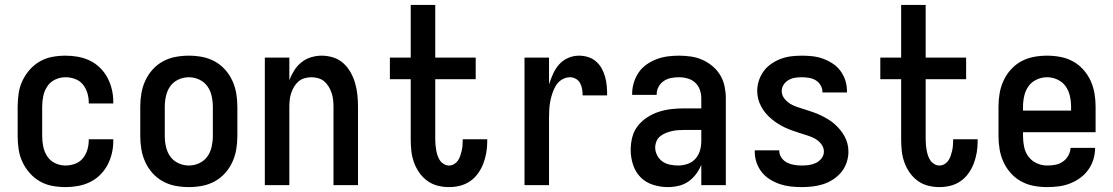

<svg xmlns="http://www.w3.org/2000/svg" viewBox="-20 -755 4540 783"><path d="M247 8Q220 8 193 3Q166 -2 142.5 -15.5Q119 -29 101 -49.5Q83 -70 71.5 -94.5Q60 -119 56 -146Q52 -173 52 -200V-320Q52 -347 56 -374Q60 -401 71.5 -425.5Q83 -450 101 -470.5Q119 -491 142.5 -504.5Q166 -518 193 -523Q220 -528 247 -528Q273 -528 298 -523.5Q323 -519 346 -508Q369 -497 387.5 -479Q406 -461 418 -438.5Q430 -416 436 -391Q442 -366 442 -340V-333H342V-337Q342 -357 336 -376.5Q330 -396 317.5 -411Q305 -426 286 -433Q267 -440 247 -440Q225 -440 205 -430.5Q185 -421 173 -403Q161 -385 156.5 -363.5Q152 -342 152 -320V-200Q152 -178 156.5 -156.5Q161 -135 173 -117Q185 -99 205 -89.5Q225 -80 247 -80Q267 -80 286 -87Q305 -94 317.5 -109Q330 -124 336 -143.5Q342 -163 342 -183V-187H442V-180Q442 -154 436 -129Q430 -104 418 -81.5Q406 -59 387.5 -41Q369 -23 346 -12Q323 -1 298 3.5Q273 8 247 8Z M750 8Q723 8 696 3Q669 -2 645 -15Q621 -28 602.5 -48.5Q584 -69 572.5 -94Q561 -119 556.5 -146Q552 -173 552 -200V-320Q552 -347 556.5 -374Q561 -401 572.5 -426Q584 -451 602.5 -471.5Q621 -492 645 -505Q669 -518 696 -523Q723 -528 750 -528Q777 -528 804 -523Q831 -518 855 -505Q879 -492 897.5 -471.5Q916 -451 927.5 -426Q939 -401 943.5 -374Q948 -347 948 -320V-200Q948 -173 943.5 -146Q939 -119 927.5 -94Q916 -69 897.5 -48.5Q879 -28 855 -15Q831 -2 804 3Q777 8 750 8ZM750 -80Q772 -80 792.5 -89.5Q813 -99 825.5 -116.5Q838 -134 843 -156Q848 -178 848 -200V-320Q848 -342 843 -364Q838 -386 825.5 -403.5Q813 -421 792.5 -430.5Q772 -440 750 -440Q728 -440 707.5 -430.5Q687 -421 674.5 -403.5Q662 -386 657 -364Q652 -342 652 -320V-200Q652 -178 657 -156Q662 -134 674.5 -116.5Q687 -99 707.5 -89.5Q728 -80 750 -80Z M1060 0V-520H1160V-428Q1168 -449 1180 -468Q1192 -487 1209.5 -501Q1227 -515 1248.5 -521.5Q1270 -528 1292 -528Q1316 -528 1339.5 -520.5Q1363 -513 1380.5 -497Q1398 -481 1410 -459.5Q1422 -438 1428.5 -415Q1435 -392 1437.5 -368Q1440 -344 1440 -320V0H1340V-320Q1340 -334 1338.5 -348Q1337 -362 1332.5 -375.5Q1328 -389 1320.5 -401.5Q1313 -414 1302.5 -423Q1292 -432 1278 -436Q1264 -440 1250 -440Q1236 -440 1222 -436Q1208 -432 1197.5 -423Q1187 -414 1179.5 -401.5Q1172 -389 1167.5 -375.5Q1163 -362 1161.5 -348Q1160 -334 1160 -320V0Z M1811 8Q1787 8 1764 2Q1741 -4 1722 -18Q1703 -32 1689.5 -51.5Q1676 -71 1668 -93.5Q1660 -116 1657.5 -139.5Q1655 -163 1655 -186V-432H1570V-520H1655V-735H1755V-520H1920V-432H1755V-186Q1755 -175 1756 -164Q1757 -153 1759 -142Q1761 -131 1764.5 -120.5Q1768 -110 1774 -101Q1780 -92 1790 -86Q1800 -80 1811 -80Q1822 -80 1831.5 -85.5Q1841 -91 1847 -99.5Q1853 -108 1856.5 -118Q1860 -128 1862.5 -138.5Q1865 -149 1866 -160Q1867 -171 1867 -181V-187H1967V-177Q1967 -154 1963 -131.5Q1959 -109 1951 -88Q1943 -67 1929.5 -48Q1916 -29 1897 -16Q1878 -3 1856 2.5Q1834 8 1811 8Z M2119 0V-520H2219V-411Q2226 -433 2235.5 -454Q2245 -475 2260 -492Q2275 -509 2296.5 -518.5Q2318 -528 2341 -528Q2360 -528 2378 -522.5Q2396 -517 2410.5 -504.5Q2425 -492 2434 -475.5Q2443 -459 2448 -440.5Q2453 -422 2454.5 -403.5Q2456 -385 2456 -366H2356Q2356 -379 2354 -391.5Q2352 -404 2346 -415.5Q2340 -427 2328.5 -433.5Q2317 -440 2305 -440Q2288 -440 2272.5 -431Q2257 -422 2248 -407.5Q2239 -393 2233.5 -377Q2228 -361 2224.5 -344Q2221 -327 2220 -310Q2219 -293 2219 -276V0Z M2703 8Q2673 8 2643 -1.5Q2613 -11 2592 -32.5Q2571 -54 2561.5 -83.5Q2552 -113 2552 -144Q2552 -170 2558.5 -195.5Q2565 -221 2581 -241.5Q2597 -262 2619.5 -276.5Q2642 -291 2666.5 -299Q2691 -307 2717 -310Q2743 -313 2769 -313H2840V-354Q2840 -372 2834 -389Q2828 -406 2815 -418Q2802 -430 2784.5 -435Q2767 -440 2749 -440Q2733 -440 2717 -437Q2701 -434 2687.5 -425Q2674 -416 2666 -401.5Q2658 -387 2658 -371V-368H2558V-373Q2558 -396 2565 -418.5Q2572 -441 2585 -460Q2598 -479 2617.5 -492.5Q2637 -506 2658.5 -514Q2680 -522 2703 -525Q2726 -528 2749 -528Q2773 -528 2797.5 -524.5Q2822 -521 2844.5 -511Q2867 -501 2886 -485Q2905 -469 2917.5 -448Q2930 -427 2935 -402.5Q2940 -378 2940 -354V0H2840V-83Q2832 -63 2818.5 -45Q2805 -27 2787 -14.5Q2769 -2 2747 3Q2725 8 2703 8ZM2746 -80Q2765 -80 2784 -86.5Q2803 -93 2816 -107.5Q2829 -122 2834.5 -141Q2840 -160 2840 -180V-225H2769Q2756 -225 2743.5 -224Q2731 -223 2718.5 -220Q2706 -217 2694 -212Q2682 -207 2672 -199Q2662 -191 2657 -178.5Q2652 -166 2652 -153Q2652 -137 2660 -121.5Q2668 -106 2681.5 -96.5Q2695 -87 2712 -83.5Q2729 -80 2746 -80Z M3249 8Q3227 8 3204.5 5.5Q3182 3 3161 -4Q3140 -11 3120.5 -23Q3101 -35 3087 -52.5Q3073 -70 3065.5 -91.5Q3058 -113 3058 -135V-142H3158V-139Q3158 -124 3167.5 -111Q3177 -98 3190.5 -91.5Q3204 -85 3219 -82.5Q3234 -80 3249 -80Q3264 -80 3279 -82Q3294 -84 3307.5 -90.5Q3321 -97 3330.5 -109.5Q3340 -122 3340 -137Q3340 -153 3329.5 -167Q3319 -181 3304.5 -189Q3290 -197 3274.5 -202Q3259 -207 3243 -212Q3227 -217 3211.5 -222.5Q3196 -228 3181 -235Q3166 -242 3152 -251Q3138 -260 3125.5 -270.5Q3113 -281 3102.5 -293.5Q3092 -306 3084 -321Q3076 -336 3072 -352Q3068 -368 3068 -384Q3068 -406 3075 -427Q3082 -448 3095 -465.5Q3108 -483 3126.5 -495.5Q3145 -508 3165.5 -515.5Q3186 -523 3207.5 -525.5Q3229 -528 3251 -528Q3273 -528 3294.5 -525.5Q3316 -523 3336.5 -515.5Q3357 -508 3375.5 -496Q3394 -484 3407 -466.5Q3420 -449 3427 -428Q3434 -407 3434 -385V-378H3334V-381Q3334 -395 3326 -408Q3318 -421 3306 -428Q3294 -435 3279.5 -437.5Q3265 -440 3251 -440Q3237 -440 3223 -438Q3209 -436 3196.5 -429Q3184 -422 3176 -410Q3168 -398 3168 -384Q3168 -367 3178.5 -353.5Q3189 -340 3203 -331.5Q3217 -323 3233 -318Q3249 -313 3264.5 -308Q3280 -303 3296 -297.5Q3312 -292 3326.5 -285Q3341 -278 3355.5 -269.5Q3370 -261 3382.5 -250Q3395 -239 3405.5 -226.5Q3416 -214 3424 -199.5Q3432 -185 3436 -169Q3440 -153 3440 -136Q3440 -114 3432.5 -92Q3425 -70 3411 -53Q3397 -36 3378 -23.5Q3359 -11 3337.5 -4Q3316 3 3293.5 5.5Q3271 8 3249 8Z M3811 8Q3787 8 3764 2Q3741 -4 3722 -18Q3703 -32 3689.5 -51.5Q3676 -71 3668 -93.5Q3660 -116 3657.5 -139.5Q3655 -163 3655 -186V-432H3570V-520H3655V-735H3755V-520H3920V-432H3755V-186Q3755 -175 3756 -164Q3757 -153 3759 -142Q3761 -131 3764.5 -120.5Q3768 -110 3774 -101Q3780 -92 3790 -86Q3800 -80 3811 -80Q3822 -80 3831.5 -85.5Q3841 -91 3847 -99.5Q3853 -108 3856.5 -118Q3860 -128 3862.5 -138.5Q3865 -149 3866 -160Q3867 -171 3867 -181V-187H3967V-177Q3967 -154 3963 -131.5Q3959 -109 3951 -88Q3943 -67 3929.5 -48Q3916 -29 3897 -16Q3878 -3 3856 2.5Q3834 8 3811 8Z M4250 8Q4223 8 4196 3Q4169 -2 4145 -15Q4121 -28 4102.5 -48.5Q4084 -69 4072.5 -94Q4061 -119 4056.5 -146Q4052 -173 4052 -200V-320Q4052 -347 4056.5 -374Q4061 -401 4072.5 -426Q4084 -451 4102.5 -471.5Q4121 -492 4145 -505Q4169 -518 4196 -523Q4223 -528 4250 -528Q4277 -528 4304 -523Q4331 -518 4355 -505Q4379 -492 4397.5 -471.5Q4416 -451 4427.5 -426Q4439 -401 4443.5 -374Q4448 -347 4448 -320V-216H4152V-200Q4152 -178 4156.5 -156Q4161 -134 4174 -116.5Q4187 -99 4207.5 -89.5Q4228 -80 4250 -80Q4267 -80 4283.5 -83Q4300 -86 4314 -95.5Q4328 -105 4336.5 -120Q4345 -135 4346 -152H4446Q4446 -128 4439 -105Q4432 -82 4418 -62.5Q4404 -43 4384.5 -29Q4365 -15 4343 -6.5Q4321 2 4297 5Q4273 8 4250 8ZM4348 -304V-320Q4348 -342 4343 -364Q4338 -386 4325.5 -403.5Q4313 -421 4292.5 -430.5Q4272 -440 4250 -440Q4228 -440 4207.5 -430.5Q4187 -421 4174.5 -403.5Q4162 -386 4157 -364Q4152 -342 4152 -320V-304Z"/></svg>

Font: Iosevka Term Curly Semibold
Style: Regular
Weight: 600
Designer: Belleve Invis
Foundry: Belleve Invis
Version: Version 32.3.0